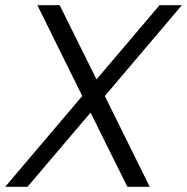

<svg xmlns="http://www.w3.org/2000/svg" viewBox="-52 -720 721 740"><path d="M439 0H525L352 -350L649 -700H563L320 -414L178 -700H92L265 -350L-32 0H54L297 -286Z"/></svg>

Font: Uncut Sans
Style: Italic
Weight: 400
Italic angle: -10°
Designer: Kasper Nordkvist
Foundry: Uncut Type
Version: Version 1.111;FEAKit 1.0